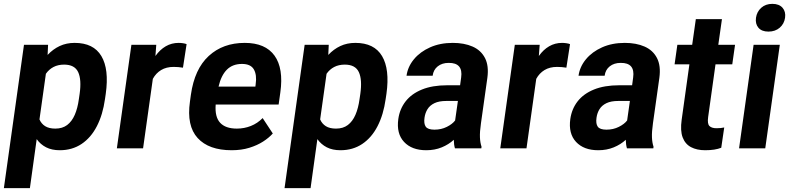

<svg xmlns="http://www.w3.org/2000/svg" viewBox="-33 -757 4035 980"><path d="M348.1 -538.1Q444.3 -538.1 484.4 -470.9Q524.4 -403.8 506.8 -278.3L502.9 -251.5Q491.7 -171.4 461.4 -112.8Q431.2 -54.2 383.3 -22.2Q335.4 9.8 272 9.8Q231.4 9.8 202.4 -5.1Q173.3 -20 154.3 -46.9L119.6 203.1H-13.2L89.4 -528.3H212.4L210 -476.6Q237.3 -505.9 271.5 -522Q305.7 -538.1 348.1 -538.1ZM369.6 -251.5 373.5 -278.3Q383.8 -350.6 366 -388.9Q348.1 -427.2 294.4 -427.2Q263.2 -427.2 240 -415Q216.8 -402.8 201.2 -380.4L168.5 -147.5Q177.7 -125.5 197.5 -113Q217.3 -100.6 249.5 -100.6Q285.6 -100.6 309.8 -118.9Q334 -137.2 348.6 -170.9Q363.3 -204.6 369.6 -251.5Z M878.9 -538.1Q889.2 -538.1 900.9 -536.4Q912.6 -534.7 919.4 -531.7L900.9 -411.6Q876.5 -415.5 853.5 -415.5Q815.9 -415.5 789.3 -399.4Q762.7 -383.3 747.1 -354.5L697.3 0H563.5L637.7 -528.3H764.6L760.3 -471.2Q783.2 -503.4 813 -520.8Q842.8 -538.1 878.9 -538.1Z M1397.9 -285.6 1389.2 -223.6H1067.9Q1063 -160.2 1090.6 -130.4Q1118.2 -100.6 1175.8 -100.6Q1213.4 -100.6 1247.3 -114Q1281.2 -127.4 1307.6 -154.3L1359.4 -75.7Q1339.8 -53.7 1309.8 -34.4Q1279.8 -15.1 1239.7 -2.7Q1199.7 9.8 1149.4 9.8Q1032.7 9.8 975.8 -52.5Q918.9 -114.7 936.5 -238.3L941.4 -273.9Q960 -404.8 1032.5 -471.4Q1105 -538.1 1216.3 -538.1Q1321.3 -538.1 1368.2 -473.1Q1415 -408.2 1397.9 -285.6ZM1270.5 -314.9 1272 -327.1Q1278.8 -375 1262.7 -402.8Q1246.6 -430.7 1202.1 -430.7Q1154.3 -430.7 1125 -401.4Q1095.7 -372.1 1082.5 -314.9Z M1780.8 -538.1Q1877 -538.1 1917 -470.9Q1957 -403.8 1939.5 -278.3L1935.5 -251.5Q1924.3 -171.4 1894 -112.8Q1863.8 -54.2 1815.9 -22.2Q1768.1 9.8 1704.6 9.8Q1664.1 9.8 1635 -5.1Q1606 -20 1586.9 -46.9L1552.2 203.1H1419.4L1522 -528.3H1645L1642.6 -476.6Q1669.9 -505.9 1704.1 -522Q1738.3 -538.1 1780.8 -538.1ZM1802.2 -251.5 1806.2 -278.3Q1816.4 -350.6 1798.6 -388.9Q1780.8 -427.2 1727.1 -427.2Q1695.8 -427.2 1672.6 -415Q1649.4 -402.8 1633.8 -380.4L1601.1 -147.5Q1610.4 -125.5 1630.1 -113Q1649.9 -100.6 1682.1 -100.6Q1718.3 -100.6 1742.4 -118.9Q1766.6 -137.2 1781.2 -170.9Q1795.9 -204.6 1802.2 -251.5Z M2421.9 -127.9Q2415.5 -83.5 2416.7 -55.7Q2418 -27.8 2424.8 -8.3L2423.8 0H2289.1Q2283.7 -18.1 2283.2 -43.5Q2257.3 -19.5 2221.7 -4.9Q2186 9.8 2142.6 9.8Q2068.8 9.8 2029.3 -32.7Q1989.7 -75.2 2000 -149.4Q2007.3 -201.2 2037.4 -239.7Q2067.4 -278.3 2120.6 -300Q2173.8 -321.8 2250 -321.8H2315.4L2320.8 -361.3Q2331.5 -437 2256.8 -436Q2223.6 -436 2201.4 -418.5Q2179.2 -400.9 2175.3 -370.6H2042Q2048.3 -416.5 2079.8 -454.6Q2111.3 -492.7 2162.4 -515.4Q2213.4 -538.1 2278.3 -538.1Q2336.4 -538.1 2379.2 -519.3Q2421.9 -500.5 2442.4 -460.9Q2462.9 -421.4 2454.6 -359.9ZM2184.6 -95.2Q2219.2 -95.2 2247.6 -109.4Q2275.9 -123.5 2290 -142.1L2304.2 -241.7H2245.1Q2208 -241.7 2184.6 -230.5Q2161.1 -219.2 2149.2 -200Q2137.2 -180.7 2133.8 -156.2Q2129.4 -125.5 2140.1 -110.4Q2150.9 -95.2 2184.6 -95.2Z M2835.9 -538.1Q2846.2 -538.1 2857.9 -536.4Q2869.6 -534.7 2876.5 -531.7L2857.9 -411.6Q2833.5 -415.5 2810.5 -415.5Q2772.9 -415.5 2746.3 -399.4Q2719.7 -383.3 2704.1 -354.5L2654.3 0H2520.5L2594.7 -528.3H2721.7L2717.3 -471.2Q2740.2 -503.4 2770 -520.8Q2799.8 -538.1 2835.9 -538.1Z M3299.8 -127.9Q3293.5 -83.5 3294.7 -55.7Q3295.9 -27.8 3302.7 -8.3L3301.8 0H3167Q3161.6 -18.1 3161.1 -43.5Q3135.3 -19.5 3099.6 -4.9Q3064 9.8 3020.5 9.8Q2946.8 9.8 2907.2 -32.7Q2867.7 -75.2 2877.9 -149.4Q2885.3 -201.2 2915.3 -239.7Q2945.3 -278.3 2998.5 -300Q3051.8 -321.8 3127.9 -321.8H3193.4L3198.7 -361.3Q3209.5 -437 3134.8 -436Q3101.6 -436 3079.3 -418.5Q3057.1 -400.9 3053.2 -370.6H2919.9Q2926.3 -416.5 2957.8 -454.6Q2989.3 -492.7 3040.3 -515.4Q3091.3 -538.1 3156.2 -538.1Q3214.4 -538.1 3257.1 -519.3Q3299.8 -500.5 3320.3 -460.9Q3340.8 -421.4 3332.5 -359.9ZM3062.5 -95.2Q3097.2 -95.2 3125.5 -109.4Q3153.8 -123.5 3168 -142.1L3182.1 -241.7H3123Q3085.9 -241.7 3062.5 -230.5Q3039.1 -219.2 3027.1 -200Q3015.1 -180.7 3011.7 -156.2Q3007.3 -125.5 3018.1 -110.4Q3028.8 -95.2 3062.5 -95.2Z M3624 -102.5Q3647.5 -102.5 3663.6 -106.4L3648.4 -2.9Q3617.2 9.8 3566.4 9.8Q3523.9 9.8 3494.1 -5.9Q3464.4 -21.5 3451.4 -55.7Q3438.5 -89.8 3446.3 -145.5L3485.8 -428.7H3410.2L3424.3 -528.3H3500L3518.6 -659.2H3651.9L3633.3 -528.3H3718.8L3704.6 -428.7H3619.1L3581.5 -159.7Q3576.7 -125 3588.1 -113.8Q3599.6 -102.5 3624 -102.5Z M3909.2 -737.3Q3943.8 -737.3 3961.2 -717.3Q3978.5 -697.3 3974.1 -666.5Q3969.7 -635.3 3946.8 -615.5Q3923.8 -595.7 3889.2 -595.7Q3855 -595.7 3838.1 -615.5Q3821.3 -635.3 3825.7 -666.5Q3830.1 -697.3 3852.5 -717.3Q3875 -737.3 3909.2 -737.3ZM3873 0H3739.3L3813.5 -528.3H3947.3Z"/></svg>

Font: Robert Sans ExtraBold
Style: Italic
Weight: 800
Italic angle: -8°
Designer: Christian Robertson (extended by Adam Twardoch)
Foundry: Google
Version: Version 12.135;April 2, 2019;FontCreator 11.5.0.2425 64-bit;